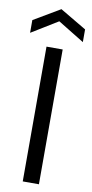

<svg xmlns="http://www.w3.org/2000/svg" viewBox="-119 -942 473 982"><g transform="rotate(10 117.0 -451.0)"><path d="M75 0V-700H159V0ZM-20 -755V-821L117 -902L254 -821V-755L117 -839Z"/></g></svg>

Font: DM Sans
Style: Regular
Weight: 400
Designer: Colophon Foundry, Jonny Pinhorn
Foundry: Colophon Foundry
Version: Version 4.004; ttfautohint (v1.8.4.7-5d5b)